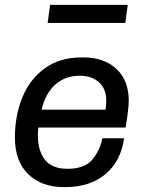

<svg xmlns="http://www.w3.org/2000/svg" viewBox="-20 -756 596 786"><path d="M507 -344Q507 -309 494 -234H137Q135 -212 135 -202Q135 -139 164 -102Q193 -65 256 -65Q329 -65 360 -105Q391 -145 399 -190H488Q475 -96 411.5 -43Q348 10 246 10H242Q150 10 95.5 -43Q41 -96 41 -193Q41 -282 71.5 -357Q102 -432 163.5 -476.5Q225 -521 314 -521H321Q406 -521 456.5 -474Q507 -427 507 -344ZM150 -307H412Q415 -327 415 -343Q415 -393 385 -419.5Q355 -446 306 -446Q248 -446 207.5 -411Q167 -376 150 -307ZM503 -736 493 -662H175L185 -736Z"/></svg>

Font: Chivo
Style: Italic
Weight: 400
Italic angle: -8.05°
Designer: Hector Gatti
Foundry: Omnibus-Type
Version: Version 1.007